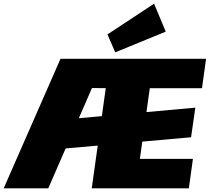

<svg xmlns="http://www.w3.org/2000/svg" viewBox="-53 -1018 1134 1038"><path d="M274 -700H513L208 0H-33ZM264 -369 1003 -436 980 -276 241 -210ZM541 -700H1061L1039 -541H705L774 -663L686 -37L651 -159H990L968 0H443ZM727 -700 705 -541 389 -542 410 -700ZM843 -847 570 -735 528 -832 780 -998Z"/></svg>

Font: Pathway Extreme SemiCondensed Black
Style: Italic
Weight: 900
Width: 4
Italic angle: -8°
Version: Version 1.001;gftools[0.9.26]